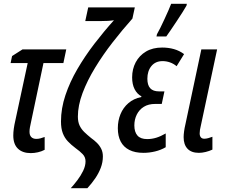

<svg xmlns="http://www.w3.org/2000/svg" viewBox="-20 -799 1206 1016"><path d="M143.1 11.2Q99.1 11.2 74.7 -12.5Q50.3 -36.1 50.3 -82Q50.3 -98.6 53 -118.4Q55.7 -138.2 61.5 -163.1L126.5 -465.3H36.1L43.9 -502.4L99.1 -537.6H330.6L315.4 -465.3H210L144 -152.3Q140.6 -137.2 138.4 -125.2Q136.2 -113.3 136.2 -101.6Q136.2 -83 145.8 -73.5Q155.3 -64 172.4 -64Q183.1 -64 194.6 -67.1Q206.1 -70.3 216.3 -74.2V-6.3Q200.2 2.4 180.7 6.8Q161.1 11.2 143.1 11.2Z M354.5 196.8Q371.6 178.2 389.6 154.3Q407.7 130.4 420.2 104.5Q432.6 78.6 432.6 54.7Q432.6 32.2 417.2 16.4Q401.9 0.5 379.9 -15.1Q356.4 -32.7 339.1 -51Q321.8 -69.3 312.3 -94.2Q302.7 -119.1 302.7 -156.2Q302.7 -225.1 326.2 -295.2Q349.6 -365.2 389.6 -433.8Q429.7 -502.4 479.7 -567.6Q529.8 -632.8 583 -691.9Q567.9 -689.5 550.3 -688.5Q532.7 -687.5 511.2 -687.5H431.2L446.8 -759.8H693.4L680.7 -700.7Q627.9 -641.6 576.4 -575.4Q524.9 -509.3 483.2 -440.7Q441.4 -372.1 416.7 -306.2Q392.1 -240.2 392.1 -182.1Q392.1 -154.3 401.1 -135Q410.2 -115.7 426 -100.3Q441.9 -85 461.9 -68.8Q478.5 -57.1 492.7 -43.2Q506.8 -29.3 515.6 -11.7Q524.4 5.9 524.4 28.8Q524.4 59.6 513.4 88.6Q502.4 117.7 484.1 144.5Q465.8 171.4 442.4 196.8Z M738.8 9.8Q694.3 9.8 664.1 -5.6Q633.8 -21 618.7 -50Q603.5 -79.1 603.5 -120.6Q603.5 -160.6 617.7 -195.1Q631.8 -229.5 659.7 -253.4Q687.5 -277.3 727.5 -285.6L728.5 -289.1Q705.6 -301.3 692.4 -326.9Q679.2 -352.5 679.2 -389.6Q679.2 -433.6 698.2 -469.5Q717.3 -505.4 752.7 -526.4Q788.1 -547.4 837.9 -547.4Q871.6 -547.4 900.6 -539.1Q929.7 -530.8 954.1 -512.7L914.6 -448.7Q898.9 -461.9 879.6 -468.8Q860.4 -475.6 840.3 -475.6Q802.7 -475.6 781.2 -449.5Q759.8 -423.3 759.8 -382.3Q759.8 -348.6 774.9 -332Q790 -315.4 821.8 -315.4H850.1L835.9 -249H800.8Q765.6 -249 741.2 -233.9Q716.8 -218.8 703.9 -192.9Q690.9 -167 690.9 -135.3Q690.9 -100.6 707.3 -81.8Q723.6 -63 758.8 -63Q783.7 -63 807.1 -70.3Q830.6 -77.6 856.9 -92.8V-20Q831.1 -4.9 800.5 2.4Q770 9.8 738.8 9.8ZM808.1 -606 810.5 -617.7Q818.4 -631.3 828.9 -652.6Q839.4 -673.8 850.3 -697.5Q861.3 -721.2 870.8 -742.9Q880.4 -764.6 885.7 -778.8H968.8L966.8 -769Q959.5 -755.9 945.6 -733.9Q931.6 -711.9 915.3 -687.3Q898.9 -662.6 884 -640.6Q869.1 -618.7 859.9 -606Z M1032.7 9.8Q992.7 9.8 972.2 -12Q951.7 -33.7 951.7 -73.2Q951.7 -85.9 954.1 -104Q956.5 -122.1 960.9 -140.1L1045.4 -537.6H1128.9L1042.5 -132.8Q1039.6 -121.6 1038.1 -111.8Q1036.6 -102.1 1036.6 -93.3Q1036.6 -80.1 1042.7 -72.5Q1048.8 -64.9 1061 -64.9Q1070.3 -64.9 1081.5 -67.9Q1092.8 -70.8 1104 -75.2V-7.3Q1087.4 0.5 1068.4 5.1Q1049.3 9.8 1032.7 9.8Z"/></svg>

Font: Open Sans Condensed Medium
Style: Italic
Weight: 500
Width: 3
Italic angle: -12°
Designer: Monotype Design Team
Foundry: Monotype Imaging Inc.
Version: Version 3.000